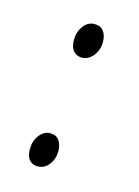

<svg xmlns="http://www.w3.org/2000/svg" viewBox="-60 -427 272 376"><g transform="rotate(15 75.5 -239.0)"><path d="M87 -388Q100 -388 106 -379.5Q112 -371 112 -358Q112 -342 102.5 -330Q93 -318 80 -318H77Q56 -321 56 -348Q56 -364 65 -376Q74 -388 87 -388ZM59 -159Q71 -159 77 -150.5Q83 -142 83 -129Q83 -113 74 -101.5Q65 -90 52 -90H48Q28 -93 28 -119Q28 -135 37 -147Q46 -159 59 -159Z"/></g></svg>

Font: Gruenewald VA
Style: Regular
Weight: 400
Designer: Peter Wiegel
Foundry: Peter Wiegel, nach dem Schriftentwurf von Dr. H. Gr¸newald
Version: Version 0.007